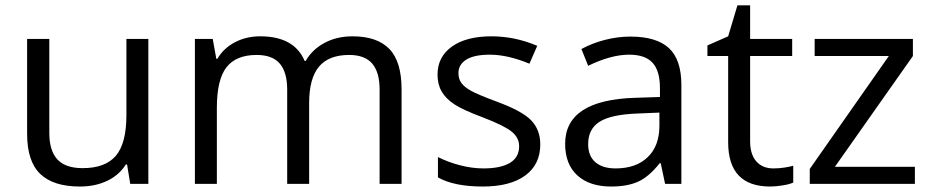

<svg xmlns="http://www.w3.org/2000/svg" viewBox="-20 -679 3438 709"><path d="M162.1 -535.2V-188Q162.1 -122.6 191.9 -90.3Q221.7 -58.1 285.2 -58.1Q369.1 -58.1 408 -104Q446.8 -149.9 446.8 -253.9V-535.2H527.8V0H460.9L449.2 -71.8H444.8Q419.9 -32.2 375.7 -11.2Q331.5 9.8 274.9 9.8Q177.2 9.8 128.7 -36.6Q80.1 -83 80.1 -185.1V-535.2Z M1381.8 0V-348.1Q1381.8 -412.1 1354.5 -444.1Q1327.1 -476.1 1269.5 -476.1Q1193.8 -476.1 1157.7 -432.6Q1121.6 -389.2 1121.6 -298.8V0H1040.5V-348.1Q1040.5 -412.1 1013.2 -444.1Q985.8 -476.1 927.7 -476.1Q851.6 -476.1 816.2 -430.4Q780.8 -384.8 780.8 -280.8V0H699.7V-535.2H765.6L778.8 -461.9H782.7Q805.7 -501 847.4 -522.9Q889.2 -544.9 940.9 -544.9Q1066.4 -544.9 1105 -454.1H1108.9Q1132.8 -496.1 1178.2 -520.5Q1223.6 -544.9 1281.7 -544.9Q1372.6 -544.9 1417.7 -498.3Q1462.9 -451.7 1462.9 -349.1V0Z M1975.1 -146Q1975.1 -71.3 1919.4 -30.8Q1863.8 9.8 1763.2 9.8Q1656.7 9.8 1597.2 -23.9V-99.1Q1635.7 -79.6 1679.9 -68.4Q1724.1 -57.1 1765.1 -57.1Q1828.6 -57.1 1862.8 -77.4Q1897 -97.7 1897 -139.2Q1897 -170.4 1869.9 -192.6Q1842.8 -214.8 1764.2 -245.1Q1689.5 -272.9 1658 -293.7Q1626.5 -314.5 1611.1 -340.8Q1595.7 -367.2 1595.7 -403.8Q1595.7 -469.2 1648.9 -507.1Q1702.1 -544.9 1794.9 -544.9Q1881.3 -544.9 1963.9 -509.8L1935.1 -443.8Q1854.5 -477.1 1789.1 -477.1Q1731.4 -477.1 1702.1 -459Q1672.9 -440.9 1672.9 -409.2Q1672.9 -387.7 1683.8 -372.6Q1694.8 -357.4 1719.2 -343.8Q1743.7 -330.1 1813 -304.2Q1908.2 -269.5 1941.7 -234.4Q1975.1 -199.2 1975.1 -146Z M2436 0 2419.9 -76.2H2416Q2376 -25.9 2336.2 -8.1Q2296.4 9.8 2236.8 9.8Q2157.2 9.8 2112.1 -31.2Q2066.9 -72.3 2066.9 -147.9Q2066.9 -310.1 2326.2 -317.9L2417 -320.8V-354Q2417 -417 2389.9 -447Q2362.8 -477.1 2303.2 -477.1Q2236.3 -477.1 2151.9 -436L2127 -498Q2166.5 -519.5 2213.6 -531.7Q2260.7 -543.9 2308.1 -543.9Q2403.8 -543.9 2450 -501.5Q2496.1 -459 2496.1 -365.2V0ZM2252.9 -57.1Q2328.6 -57.1 2371.8 -98.6Q2415 -140.1 2415 -214.8V-263.2L2334 -259.8Q2237.3 -256.3 2194.6 -229.7Q2151.9 -203.1 2151.9 -147Q2151.9 -103 2178.5 -80.1Q2205.1 -57.1 2252.9 -57.1Z M2835.9 -57.1Q2857.4 -57.1 2877.4 -60.3Q2897.5 -63.5 2909.2 -66.9V-4.9Q2896 1.5 2870.4 5.6Q2844.7 9.8 2824.2 9.8Q2668.9 9.8 2668.9 -153.8V-472.2H2592.3V-511.2L2668.9 -544.9L2703.1 -659.2H2750V-535.2H2905.3V-472.2H2750V-157.2Q2750 -108.9 2772.9 -83Q2795.9 -57.1 2835.9 -57.1Z M3358.4 0H2970.2V-55.2L3262.2 -472.2H2988.3V-535.2H3351.1V-472.2L3063 -63H3358.4Z"/></svg>

Font: f05544669
Style: Regular
Weight: 400
Foundry: Ascender Corporation
Version: Version 1.10